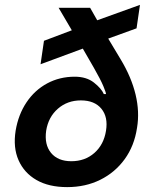

<svg xmlns="http://www.w3.org/2000/svg" viewBox="-20 -762 640 786"><path d="M255 4Q180 4 129.5 -25Q79 -54 56 -106Q33 -158 44 -227Q55 -293 88.5 -343Q122 -393 173 -420.5Q224 -448 286 -448Q334 -448 364.5 -424Q395 -400 405 -377H414Q414 -383 403 -409.5Q392 -436 364 -485L319 -563L146 -499L160 -595L274 -638L220 -730H349L378 -679L553 -742L539 -646L423 -604L474 -519Q518 -446 535 -375Q552 -304 541 -239Q530 -165 490.5 -110.5Q451 -56 390.5 -26Q330 4 255 4ZM272 -102Q328 -102 366.5 -136Q405 -170 414 -227Q423 -283 395 -317Q367 -351 311 -351Q256 -351 217 -317Q178 -283 169 -227Q161 -170 189 -136Q217 -102 272 -102Z"/></svg>

Font: JetBrains Mono NL
Style: Bold Italic
Weight: 700
Italic angle: -9°
Designer: Philipp Nurullin, Konstantin Bulenkov
Foundry: JetBrains
Version: Version 2.304; ttfautohint (v1.8.4.7-5d5b)